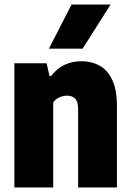

<svg xmlns="http://www.w3.org/2000/svg" viewBox="-20 -828 578 848"><path d="M43.5 0V-548.5H186L198.5 -492H205.5Q255.5 -557.5 340 -557.5Q384 -557.5 419.5 -538.2Q455 -519 475.8 -475.2Q496.5 -431.5 496.5 -358.5V0H325V-345.5Q325 -380 311.5 -392.8Q298 -405.5 276.5 -405.5Q259.5 -405.5 242.5 -398Q225.5 -390.5 215 -376V0ZM196 -613 296 -808H468.5L345 -613Z"/></svg>

Font: Encode Sans Cnd XBd
Style: Regular
Weight: 800
Width: 3
Designer: Multiple Designers
Foundry: Impallari Type
Version: Version 3.002; ttfautohint (v1.8.3) -l 8 -r 50 -G 200 -x 14 